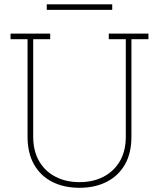

<svg xmlns="http://www.w3.org/2000/svg" viewBox="-20 -868 744 898"><path d="M352.1 10.3Q279.3 10.3 224.6 -17.3Q169.9 -44.9 139.4 -98.4Q108.9 -151.9 108.9 -229V-684.6H29.3V-710.9H214.8V-684.6H135.3V-229Q135.3 -162.1 162.8 -114.5Q190.4 -66.9 239.3 -41.5Q288.1 -16.1 352.1 -16.1Q415.5 -16.1 464.4 -41.5Q513.2 -66.9 540.8 -114.5Q568.4 -162.1 568.4 -229V-684.6H488.8V-710.9H674.3V-684.6H594.7V-229Q594.7 -151.4 564 -98.1Q533.2 -44.9 478.5 -17.3Q423.8 10.3 352.1 10.3ZM198.7 -821.8V-847.7H504.9V-821.8Z"/></svg>

Font: Roboto Slab LO Thin
Style: Regular
Weight: 250
Designer: Google
Version: Version 2.00;September 28, 2018;FontCreator 11.5.0.2427 64-b